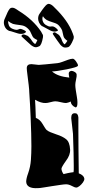

<svg xmlns="http://www.w3.org/2000/svg" viewBox="-112 -975 470 997"><path d="M84 2Q26 5 24 -31Q24 -48 34 -75Q46 -109 48.5 -144.5Q51 -180 51 -216Q51 -245 50 -282.5Q49 -320 47 -367Q46 -399 44 -431Q42 -463 40 -495Q40 -507 37 -533.5Q34 -560 30.5 -586Q27 -612 27 -621Q27 -642 51 -642Q57 -642 70.5 -640Q84 -638 89 -638Q110 -639 186 -647Q196 -648 211 -653.5Q226 -659 241 -664.5Q256 -670 266 -670Q273 -670 283 -656Q293 -642 293 -635Q293 -630 276 -625Q259 -620 234.5 -615Q210 -610 188.5 -607Q167 -604 158 -604Q187 -578 248 -572Q246 -578 245 -591V-593Q245 -605 259 -607Q267 -607 276.5 -601Q286 -595 286 -587Q287 -580 283 -562Q279 -544 279 -534Q279 -524 281.5 -507Q284 -490 287 -473Q290 -456 290 -446V-439Q290 -419 281 -417Q257 -427 255 -448Q248 -444 242 -442.5Q236 -441 231 -440Q221 -440 203 -444.5Q185 -449 175 -449Q167 -449 150.5 -444.5Q134 -440 125 -440Q101 -439 70 -457Q71 -444 72 -420.5Q73 -397 74 -363Q96 -354 108 -333Q116 -320 121 -312Q126 -304 130 -300Q137 -294 150 -288.5Q163 -283 181 -277Q213 -267 231.5 -252Q250 -237 252 -199Q254 -170 230 -139Q207 -107 207 -98Q209 -83 218 -71Q226 -73 239.5 -76Q253 -79 270 -81Q271 -86 271 -94.5Q271 -103 271 -116Q271 -141 270 -182Q269 -223 267 -280Q266 -294 262.5 -320.5Q259 -347 258 -360V-364Q258 -387 276 -387H278Q293 -387 295 -365V-306Q295 -261 295.5 -203.5Q296 -146 297 -75Q324 -65 326 -46Q326 -38 318.5 -27.5Q311 -17 301 -9Q291 -1 283 -1Q277 -1 261 -9.5Q245 -18 231 -18Q222 -18 202 -15Q182 -12 158.5 -8.5Q135 -5 114.5 -1.5Q94 2 84 2ZM227 -728Q220 -728 215 -731Q207 -736 201 -743Q194 -752 185 -765Q176 -778 165 -794Q160 -801 163 -802Q166 -807 170 -807Q176 -807 186 -799Q194 -795 198.5 -788Q203 -781 206 -775Q211 -760 215 -754Q219 -748 221 -746Q222 -746 222.5 -745.5Q223 -745 223 -745Q225 -745 231 -753L238 -763Q228 -770 222.5 -777Q217 -784 213 -807Q212 -816 207 -824.5Q202 -833 195 -841Q187 -851 171 -856Q154 -861 144.5 -865Q135 -869 131 -871Q117 -880 111 -891Q108 -885 108 -877Q108 -869 112 -860.5Q116 -852 125 -846Q139 -837 149 -837Q155 -837 158 -838H160Q166 -838 174 -833Q196 -817 185 -814Q179 -811 172 -811Q159 -811 145 -819Q123 -831 113.5 -836Q104 -841 106 -839Q96 -847 91 -857.5Q86 -868 86 -878Q86 -893 93 -903Q121 -945 132 -952Q137 -955 141 -955Q147 -955 155 -950Q157 -949 162.5 -944.5Q168 -940 175 -932Q206 -902 229.5 -869Q253 -836 266 -801L269 -792Q271 -788 271 -785.5Q271 -783 271 -781Q271 -775 269 -771Q254 -733 241 -730Q237 -729 233.5 -728.5Q230 -728 227 -728ZM66 -731Q62 -733 58.5 -734.5Q55 -736 50 -740Q41 -748 29.5 -758.5Q18 -769 4 -782Q-2 -786 0 -790Q3 -796 10 -796Q16 -796 24 -792Q32 -790 38 -783.5Q44 -777 48 -772Q56 -759 61 -754Q66 -749 69 -747H70Q73 -747 77 -756L82 -767Q71 -772 64 -777.5Q57 -783 48 -805Q42 -821 24 -834Q13 -842 -3 -844Q-21 -846 -31 -848Q-41 -850 -45 -851Q-60 -857 -69 -866Q-71 -856 -66 -843.5Q-61 -831 -46 -825Q-34 -820 -26 -820Q-20 -820 -12 -824Q-11 -825 -7 -825Q-2 -825 5 -822Q30 -812 20 -806Q12 -799 -3 -799Q-12 -799 -21 -802Q-44 -810 -54.5 -812.5Q-65 -815 -63 -814Q-78 -820 -85 -832.5Q-92 -845 -92 -858Q-92 -867 -89 -874Q-70 -921 -61 -930Q-56 -935 -49 -935Q-46 -935 -43.5 -934.5Q-41 -934 -38 -933Q-34 -932 -15 -919Q60 -873 102 -810Q103 -808 104 -806Q105 -804 106 -802Q111 -795 111.5 -790Q112 -785 111 -781Q104 -741 92 -735Q76 -727 66 -731Z"/></svg>

Font: Moo Lah Lah
Style: Regular
Weight: 400
Designer: Robert E. Leuschke
Foundry: Robert E. Leuschke
Version: Version 1.010; ttfautohint (v1.8.3)